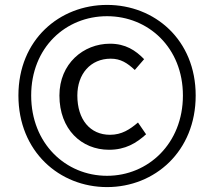

<svg xmlns="http://www.w3.org/2000/svg" viewBox="-20 -750 872 782"><path d="M416 12C610 12 777 -133 777 -361C777 -588 610 -730 416 -730C222 -730 55 -588 55 -361C55 -133 222 12 416 12ZM416 -34C247 -34 107 -166 107 -361C107 -556 247 -684 416 -684C584 -684 725 -556 725 -361C725 -166 584 -34 416 -34ZM424 -140C491 -140 535 -167 575 -203L542 -251C509 -223 476 -201 428 -201C347 -201 295 -263 295 -361C295 -449 349 -511 431 -511C471 -511 498 -494 529 -465L567 -509C532 -545 491 -572 428 -572C320 -572 222 -491 222 -361C222 -223 312 -140 424 -140Z"/></svg>

Font: Squished Noto Sans CJK JP Regular
Style: Regular
Weight: 400
Designer: Ryoko NISHIZUKA (kana & ideographs); Paul D. Hunt (Latin, Greek & Cyrillic); Wenlong ZHANG (bopomofo); Sandoll Communica
Foundry: Adobe Systems Incorporated
Version: Version 1.004;PS 1.004;hotconv 1.0.82;makeotf.lib2.5.63406